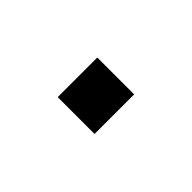

<svg xmlns="http://www.w3.org/2000/svg" viewBox="-17 -540 368 368"><g transform="rotate(45 166.5 -356.5)"><path d="M116.8 -303.1V-410.4H216.7V-303.1Z"/></g></svg>

Font: Archivo Variable SemiBold
Style: Regular
Weight: 600
Designer: Hector Gatti
Foundry: Omnibus-Type
Version: Version 2.001